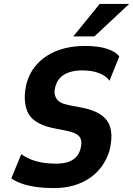

<svg xmlns="http://www.w3.org/2000/svg" viewBox="-20 -951 681 982"><path d="M254 11Q207 11 164 5Q121 -1 88.5 -13Q56 -25 38 -39L89 -163Q105 -150 132.5 -138Q160 -126 194 -120Q228 -114 264 -114Q301 -114 326.5 -122Q352 -130 368.5 -147Q385 -164 392 -191Q399 -219 394 -236.5Q389 -254 372.5 -264Q356 -274 330 -280L246 -297Q145 -320 120 -381Q95 -442 117 -529Q131 -575 158 -609.5Q185 -644 224 -668Q263 -692 311 -704Q359 -716 415 -716Q484 -716 528.5 -701Q573 -686 590 -662L540 -538Q523 -563 486.5 -577Q450 -591 400 -591Q366 -591 337.5 -582.5Q309 -574 290 -555.5Q271 -537 263 -508Q253 -473 268 -448Q283 -423 328 -414L411 -398Q505 -377 534 -323.5Q563 -270 539 -177Q524 -132 499 -98Q474 -64 437.5 -39.5Q401 -15 356 -2Q311 11 254 11ZM355 -765 490 -931H641L463 -765Z"/></svg>

Font: Nunito Sans 7pt Condensed ExtraBold
Style: Italic
Weight: 800
Width: 3
Italic angle: -9°
Designer: Vernon Adams
Foundry: Vernon Adams
Version: Version 3.101;gftools[0.9.27]